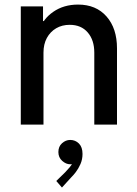

<svg xmlns="http://www.w3.org/2000/svg" viewBox="-20 -547 602 843"><path d="M71.3 0V-519H168.9V-454.6H189L153.3 -414.6Q168 -463.4 213.9 -495.1Q259.8 -526.9 322.8 -526.9Q401.9 -526.9 447.8 -474.6Q493.7 -422.4 493.7 -334.5V0H394V-315.9Q394 -371.1 365.2 -404.5Q336.4 -438 286.1 -438Q252.4 -438 226.6 -422.9Q200.7 -407.7 185.8 -380.4Q170.9 -353 170.9 -315.9V0ZM252 276.4 227.1 247.6 266.1 209.5Q277.3 197.8 286.1 187.3Q294.9 176.8 299.1 167.2Q303.2 157.7 302.7 148.9L318.4 147.5Q316.4 157.2 309.8 165.8Q303.2 174.3 288.1 174.3Q270 174.3 253.2 159.4Q236.3 144.5 236.3 120.6Q236.3 96.2 252.4 81.8Q268.6 67.4 288.1 67.4Q311 67.4 326.7 83.3Q342.3 99.1 342.3 128.9Q342.3 152.8 333.3 173.3Q324.2 193.8 312.5 209Q300.8 224.1 292.5 231.9Z"/></svg>

Font: Reddit Mono Medium
Style: Regular
Weight: 500
Monospace: yes
Designer: Stephen Hutchings
Foundry: Reddit
Version: Version 1.014